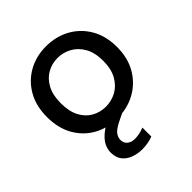

<svg xmlns="http://www.w3.org/2000/svg" viewBox="-196 -636 972 972"><g transform="rotate(-45 290.0 -150.0)"><path d="M288 7Q216 7 160 -24.5Q104 -56 71.5 -113.5Q39 -171 39 -250Q39 -329 72 -386.5Q105 -444 161.5 -475.5Q218 -507 288 -507Q360 -507 417 -475.5Q474 -444 507.5 -386.5Q541 -329 541 -250Q541 -171 507 -113.5Q473 -56 416 -24.5Q359 7 288 7ZM288 -76Q327 -76 362 -94.5Q397 -113 419.5 -152Q442 -191 442 -250Q442 -309 420 -347.5Q398 -386 363 -405Q328 -424 288 -424Q248 -424 214 -405Q180 -386 159 -347.5Q138 -309 138 -250Q138 -191 158.5 -152.5Q179 -114 213 -95Q247 -76 288 -76ZM265 207Q235 207 206 197Q177 187 158.5 164.5Q140 142 140 105Q140 81 151.5 58Q163 35 189.5 13Q216 -9 260 -29L306 -50L332 0L279 26Q245 43 232.5 59.5Q220 76 220 95Q220 117 235.5 130Q251 143 277 143Q292 143 309 139.5Q326 136 343 129V193Q326 200 305.5 203.5Q285 207 265 207Z"/></g></svg>

Font: Envelope Sans Variable
Style: Regular
Weight: 500
Designer: Andreas Rasmussen / Norman Anderson
Foundry: mail.de GmbH
Version: Version 1.150